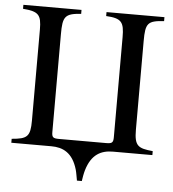

<svg xmlns="http://www.w3.org/2000/svg" viewBox="-56 -713 827 918"><g transform="rotate(5 357.5 -254.5)"><path d="M696 0V-19C626 -26 607 -35 607 -114V-540C607 -626 618 -638 696 -643V-662H418V-643C492 -639 505 -622 505 -549V-69C505 -42 498 -38 470 -38H245C217 -38 210 -42 210 -68V-538C210 -622 220 -638 298 -643V-662H19V-643C94 -637 108 -622 108 -551V-114C108 -37 93 -25 19 -19V0H211C267 0 314 22 337 101C341 114 345 142 347 151V153H371V151C372 142 377 114 381 101C404 22 451 0 507 0Z"/></g></svg>

Font: XITS Math
Style: Regular
Weight: 400
Designer: MicroPress Inc., with final additions and corrections provided by Coen Hoffman, Elsevier (retired)
Version: Version 1.302